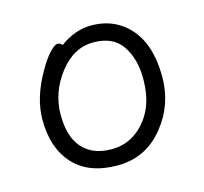

<svg xmlns="http://www.w3.org/2000/svg" viewBox="-80 -575 722 681"><g transform="rotate(-15 281.0 -234.0)"><path d="M444 -66Q378 18 272.5 18Q167 18 111.5 -42.5Q56 -103 56 -207Q56 -287 106 -374Q126 -410 146 -432Q166 -454 176.5 -454Q187 -454 194 -445Q249 -486 309 -486Q369 -486 413 -457Q506 -396 506 -245Q506 -143 444 -66ZM267 -43Q316 -43 354.5 -69.5Q393 -96 416 -142Q439 -188 439 -258Q439 -328 406.5 -377Q374 -426 301 -426Q228 -426 175.5 -357.5Q123 -289 123 -207.5Q123 -126 160.5 -84.5Q198 -43 267 -43Z"/></g></svg>

Font: LXGW WenKai TC
Style: Regular
Weight: 400
Designer: LXGW / Fontworks Inc.
Foundry: LXGW / Fontworks Inc.
Version: Version 1.330